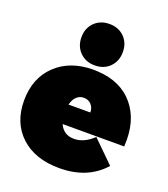

<svg xmlns="http://www.w3.org/2000/svg" viewBox="-148 -923 910 1037"><g transform="rotate(20 307.0 -404.5)"><path d="M9.8 -271Q9.8 -400.4 91.3 -477.8Q172.9 -555.2 307.1 -555.2Q311 -555.2 319.1 -554.7Q327.1 -554.2 331.1 -554.2Q465.8 -546.9 539.1 -458.3Q612.3 -369.6 603 -226.1V-222.2H249Q273.4 -168 333 -168Q389.2 -168 440.9 -215.8L443.8 -219.2L567.9 -97.2L564.9 -94.2Q472.2 7.8 313 7.8Q172.4 7.8 91.1 -67.9Q9.8 -143.6 9.8 -271ZM217.5 -612.5Q184.1 -646 184.1 -698.2Q184.1 -750.5 217.5 -783.7Q251 -816.9 303.2 -816.9Q355.5 -816.9 388.7 -783.7Q421.9 -750.5 421.9 -698.2Q421.9 -646 388.7 -612.5Q355.5 -579.1 303.2 -579.1Q251 -579.1 217.5 -612.5ZM243.2 -332H368.2Q368.7 -359.4 351.8 -377.2Q335 -395 309.1 -395Q284.2 -395 267.1 -378.2Q250 -361.3 243.2 -332Z"/></g></svg>

Font: Trueno UltraBlack
Style: Regular
Weight: 950
Designer: Julieta Ulanovsky
Foundry: Julieta Ulanovsky
Version: Version 3.001b | FøM Fix